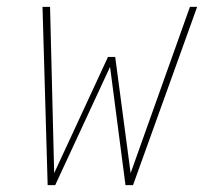

<svg xmlns="http://www.w3.org/2000/svg" viewBox="-20 -540 640 560"><path d="M119 0 104 -520H126L138 -35L295 -374H316L361 -35L534 -520H555L368 0H346L301 -345L141 0Z"/></svg>

Font: Iosevka SS04 Thin Extended
Style: Italic
Weight: 100
Width: 7
Italic angle: -9°
Monospace: yes
Designer: Belleve Invis
Foundry: Belleve Invis
Version: Version 19.0.0; ttfautohint (v1.8.4)